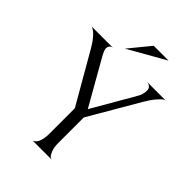

<svg xmlns="http://www.w3.org/2000/svg" viewBox="-252 -969 1079 1079"><g transform="rotate(45 288.0 -429.0)"><path d="M214 -732 317 -858H435ZM435 -688H582Q576 -687 568 -682Q560 -677 539.5 -653.5Q519 -630 497 -592L324 -295V-93Q324 -57 333.5 -34Q343 -11 350.5 -6Q358 -1 364 0H212Q215 -1 218.5 -2.5Q222 -4 228.5 -10Q235 -16 239.5 -25Q244 -34 248 -52Q252 -70 252 -93V-296L81 -593Q34 -675 -6 -688H162Q137 -683 137 -656Q137 -642 162 -599L307 -344L452 -595Q469 -623 469 -652Q469 -683 435 -688Z"/></g></svg>

Font: Bellefair
Style: Regular
Weight: 400
Designer: Nick Shinn, Liron Lavi Turkenic
Foundry: Shinntype
Version: Version 1.003;PS 001.003;hotconv 1.0.88;makeotf.lib2.5.64775